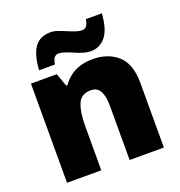

<svg xmlns="http://www.w3.org/2000/svg" viewBox="-137 -889 945 1006"><g transform="rotate(-20 335.0 -386.0)"><path d="M412 -563Q498 -563 552 -515Q606 -467 606 -360V0H415V-302Q415 -357 399 -385Q383 -413 348 -413Q294 -413 275.5 -369Q257 -325 257 -242V0H66V-553H210L236 -480H243Q261 -506 285.5 -524.5Q310 -543 341.5 -553Q373 -563 412 -563ZM130 -604Q133 -650 142.5 -682Q152 -714 167.5 -733.5Q183 -753 204.5 -762Q226 -771 253 -771Q272 -771 292.5 -764Q313 -757 335 -747.5Q357 -738 377.5 -731Q398 -724 417 -724Q426 -724 436.5 -732.5Q447 -741 452 -772H541Q535 -682 502 -643.5Q469 -605 421 -605Q399 -605 377 -612Q355 -619 333.5 -628.5Q312 -638 291.5 -645Q271 -652 253 -652Q244 -652 234 -644Q224 -636 218 -604Z"/></g></svg>

Font: Noto Sans Hebrew Thin Black
Style: Regular
Weight: 900
Version: Version 3.001